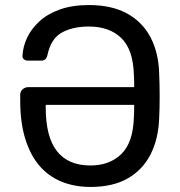

<svg xmlns="http://www.w3.org/2000/svg" viewBox="-20 -730 711 760"><path d="M610 -439Q612 -396 612 -349Q612 -302 610 -261Q607 -180 576 -119Q545 -58 486 -24Q427 10 338 10Q275 10 223.5 -11Q172 -32 136 -74Q100 -116 80 -180.5Q60 -245 60 -333V-355Q60 -368 69.5 -376.5Q79 -385 92 -385H511Q511 -398 511 -410Q511 -422 510 -434Q507 -534 460 -579.5Q413 -625 332 -625Q269 -625 225.5 -601.5Q182 -578 168 -513Q165 -500 159 -495Q153 -490 143 -490H90Q81 -490 74.5 -495.5Q68 -501 69 -510Q71 -546 87.5 -581Q104 -616 136 -645.5Q168 -675 217 -692.5Q266 -710 332 -710Q423 -710 484 -676Q545 -642 576.5 -581Q608 -520 610 -439ZM338 -75Q414 -75 460.5 -120.5Q507 -166 510 -266Q511 -279 511 -291Q511 -303 511 -315H161V-305Q161 -188 205.5 -131.5Q250 -75 338 -75Z"/></svg>

Font: Rubik Light
Style: Regular
Weight: 400
Version: Version 2.101